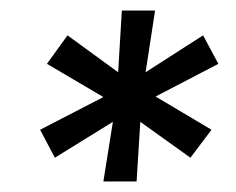

<svg xmlns="http://www.w3.org/2000/svg" viewBox="-20 -670 447 364"><path d="M394 -549 275 -487 381 -424 341 -371 246 -439 239 -326H176L194 -439L84 -371L56 -424L176 -486L69 -549L108 -603L204 -533L211 -650H274L256 -533L365 -603Z"/></svg>

Font: Zilla Slab Medium
Style: Regular
Weight: 500
Designer: Typotheque.com
Foundry: Typotheque type foundry
Version: Version 1.1; 2017